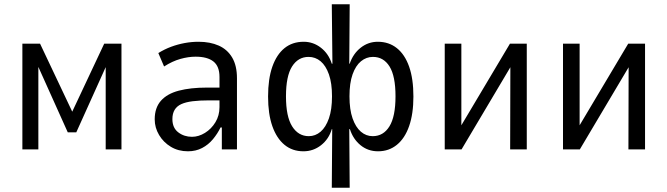

<svg xmlns="http://www.w3.org/2000/svg" viewBox="-20 -701 3132 901"><path d="M85 0V-496H168L319 -177L469 -496H550V0H476V-386L338 -80H298L160 -387V0Z M862 9Q817 9 782 -12Q747 -33 726.5 -67.5Q706 -102 706 -141Q706 -195 735 -228Q764 -261 819 -275.5Q874 -290 951 -290H1023V-230H962Q917 -230 884.5 -226Q852 -222 831 -212.5Q810 -203 799.5 -185.5Q789 -168 789 -142Q789 -101 816.5 -80Q844 -59 881 -59Q912 -59 942 -77.5Q972 -96 991 -127.5Q1010 -159 1010 -198V-340Q1010 -390 981.5 -412.5Q953 -435 898 -435Q864 -435 826.5 -424.5Q789 -414 750 -389L723 -452Q752 -470 783 -481.5Q814 -493 846.5 -499Q879 -505 912 -505Q966 -505 1006.5 -487Q1047 -469 1069.5 -431Q1092 -393 1092 -334V0H1021V-103H1015Q1001 -74 979.5 -48Q958 -22 928.5 -6.5Q899 9 862 9Z M1537 180 1539 -95H1537Q1523 -48 1486.5 -19.5Q1450 9 1404 9Q1352 9 1315 -21.5Q1278 -52 1258 -109Q1238 -166 1238 -248Q1238 -331 1258 -388Q1278 -445 1315 -475Q1352 -505 1405 -505Q1450 -505 1486 -477Q1522 -449 1537 -402H1540L1537 -681H1621L1619 -402H1621Q1637 -449 1672.5 -477Q1708 -505 1753 -505Q1805 -505 1842.5 -475Q1880 -445 1900 -388Q1920 -331 1920 -248Q1920 -167 1900 -109.5Q1880 -52 1842.5 -21.5Q1805 9 1754 9Q1707 9 1672 -19.5Q1637 -48 1622 -95H1619L1621 180ZM1429 -62Q1460 -62 1484.5 -83Q1509 -104 1523.5 -145.5Q1538 -187 1538 -249Q1538 -311 1523.5 -352Q1509 -393 1484.5 -413.5Q1460 -434 1428 -434Q1379 -434 1350.5 -389Q1322 -344 1322 -249Q1322 -154 1351 -108Q1380 -62 1429 -62ZM1729 -62Q1779 -62 1807.5 -108Q1836 -154 1836 -249Q1836 -344 1808 -389Q1780 -434 1730 -434Q1699 -434 1674 -413.5Q1649 -393 1634.5 -352Q1620 -311 1620 -249Q1620 -187 1634.5 -145.5Q1649 -104 1673.5 -83Q1698 -62 1729 -62Z M2067 0V-496H2145V-98H2136L2373 -496H2452V0H2374L2375 -399H2383L2146 0Z M2622 0V-496H2700V-98H2691L2928 -496H3007V0H2929L2930 -399H2938L2701 0Z"/></svg>

Font: Nunito Sans 7pt Condensed
Style: Regular
Weight: 400
Width: 3
Designer: Vernon Adams
Foundry: Vernon Adams
Version: Version 3.101;gftools[0.9.27]